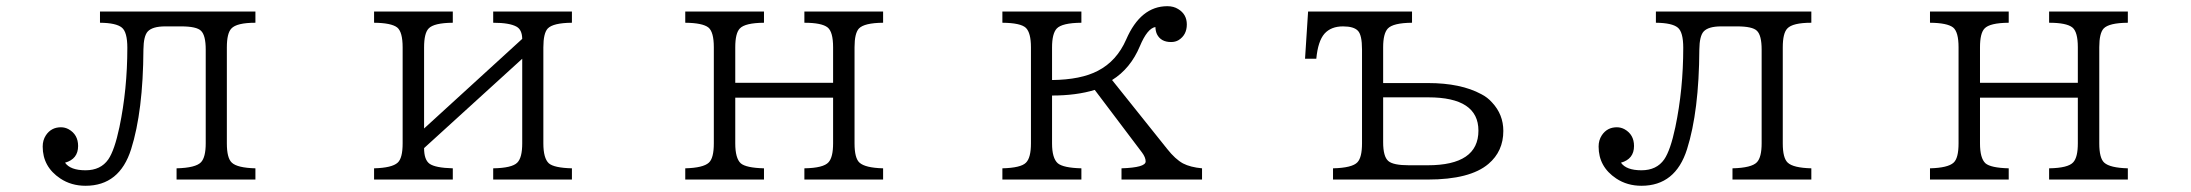

<svg xmlns="http://www.w3.org/2000/svg" viewBox="-20 -577 7040 617"><path d="M301.3 -540H800.8V-503.9Q740.7 -503.9 723.6 -485.4Q709 -470.2 709 -424.8V-116.2Q709 -68.8 725.1 -54.2Q742.7 -37.6 800.8 -36.1V0H547.4V-36.1Q608.9 -37.6 626 -55.7Q641.1 -71.8 641.1 -116.2V-418Q641.1 -463.4 626 -478Q611.8 -492.2 562 -492.2H511.2Q469.7 -492.2 454.6 -475.6Q441.4 -460.9 440.9 -418Q439.9 -219.2 401.4 -97.7Q364.3 20 254.9 20Q209 20 173.8 -3.4Q117.2 -41 117.2 -106Q117.2 -126.5 127.4 -142.1Q144.5 -168 175.8 -168Q189 -168 200.7 -161.6Q231 -144.5 231 -107.9Q231 -65.9 189 -54.2Q206.1 -29.8 254.9 -29.8Q303.7 -29.8 328.1 -64.9Q348.1 -94.2 363.8 -168.5Q389.2 -290 389.2 -423.3Q389.2 -474.1 371.6 -488.3Q353.5 -503.4 301.3 -503.9Z M1182.1 -540H1435.1V-503.9Q1374 -503.4 1357.4 -485.4Q1342.8 -470.2 1342.8 -424.8V-164.1L1658.2 -452.1Q1657.7 -481.4 1640.1 -491.2Q1617.7 -503.9 1564.9 -503.9V-540H1817.9V-503.9Q1757.3 -503.4 1740.2 -485.4Q1726.1 -470.2 1726.1 -424.8V-116.2Q1726.1 -68.4 1743.7 -52.2Q1760.3 -37.6 1817.9 -36.1V0H1564.9V-36.1Q1625 -37.1 1642.1 -54.2Q1658.2 -69.8 1658.2 -116.2V-388.2L1342.8 -101.1Q1342.8 -63.5 1360.4 -50.8Q1378.9 -37.6 1435.1 -36.1V0H1182.1V-36.1Q1239.7 -37.6 1257.8 -54.2Q1273.9 -68.4 1273.9 -116.2V-424.8Q1273.9 -474.6 1256.3 -488.8Q1237.3 -503.4 1182.1 -503.9Z M2182.1 -540H2435.1V-503.9Q2374 -503.4 2357.4 -485.4Q2342.8 -470.2 2342.8 -425.3V-311H2657.2V-425.3Q2657.2 -474.6 2639.6 -488.8Q2620.6 -503.9 2564.9 -503.9V-540H2817.9V-503.9Q2757.3 -503.4 2740.2 -485.4Q2726.1 -470.2 2726.1 -425.3V-116.2Q2726.1 -68.4 2742.2 -54.2Q2760.7 -37.6 2817.9 -36.1V0H2564.9V-36.1Q2626.5 -37.1 2642.6 -55.7Q2657.2 -71.8 2657.2 -116.2V-263.2H2342.8V-116.2Q2342.8 -68.4 2360.4 -52.2Q2377.4 -37.6 2435.1 -36.1V0H2182.1V-36.1Q2239.7 -37.6 2257.8 -54.2Q2273.9 -68.4 2273.9 -116.2V-425.3Q2273.9 -474.6 2256.3 -488.8Q2237.3 -503.4 2182.1 -503.9Z M3455.1 -540V-503.9Q3393.1 -503.4 3376 -485.4Q3360.8 -469.2 3360.8 -424.8V-319.8Q3453.6 -320.8 3508.3 -349.6Q3568.8 -380.9 3599.1 -450.2Q3645.5 -557.1 3731.4 -557.1Q3751.5 -557.1 3766.1 -547.9Q3793.9 -531.2 3793.9 -498.5Q3793.9 -464.8 3767.6 -448.2Q3757.3 -441.9 3743.2 -441.9Q3710.4 -441.9 3697.8 -467.3Q3693.4 -477.1 3692.9 -490.2Q3667 -485.8 3643.1 -428.7Q3612.8 -356.4 3553.7 -319.8L3731 -98.1Q3756.8 -65.4 3781.7 -51.8Q3805.2 -39.6 3842.8 -36.1V0H3584V-36.1Q3661.6 -38.6 3661.6 -58.1Q3661.6 -71.3 3649.9 -86.9L3498 -288.1Q3439 -270 3360.8 -270V-116.2Q3360.8 -68.4 3379.4 -52.2Q3397 -37.6 3455.1 -36.1V0H3201.2V-36.1Q3260.7 -37.6 3276.9 -54.2Q3293 -69.8 3293 -116.2V-424.8Q3293 -471.2 3276.9 -487.3Q3260.3 -503.4 3201.2 -503.9V-540Z M4183.6 -540H4517.6V-503.9Q4457 -503.4 4439.9 -485.4Q4424.8 -469.2 4424.8 -425.3V-310.1H4568.8Q4674.3 -310.1 4740.2 -274.4Q4760.3 -264.2 4774.9 -247.6Q4811 -209 4811 -156.2Q4811 -90.8 4763.2 -50.3Q4704.1 0 4567.9 0H4263.7V-36.1Q4325.7 -37.6 4342.3 -55.7Q4356.9 -71.3 4356.9 -116.2V-418Q4356.9 -464.4 4343.8 -478Q4330.6 -492.2 4295.9 -492.2Q4257.3 -492.2 4236.3 -468.8Q4215.3 -444.8 4210 -388.2H4173.8ZM4424.8 -264.2V-120.1Q4424.8 -73.7 4441.4 -59.6Q4457 -45.9 4507.8 -45.9H4567.9Q4731 -45.9 4731 -157.2Q4731 -264.2 4569.8 -264.2Z M5301.3 -540H5800.8V-503.9Q5740.7 -503.9 5723.6 -485.4Q5709 -470.2 5709 -424.8V-116.2Q5709 -68.8 5725.1 -54.2Q5742.7 -37.6 5800.8 -36.1V0H5547.4V-36.1Q5608.9 -37.6 5626 -55.7Q5641.1 -71.8 5641.1 -116.2V-418Q5641.1 -463.4 5626 -478Q5611.8 -492.2 5562 -492.2H5511.2Q5469.7 -492.2 5454.6 -475.6Q5441.4 -460.9 5440.9 -418Q5439.9 -219.2 5401.4 -97.7Q5364.3 20 5254.9 20Q5209 20 5173.8 -3.4Q5117.2 -41 5117.2 -106Q5117.2 -126.5 5127.4 -142.1Q5144.5 -168 5175.8 -168Q5189 -168 5200.7 -161.6Q5231 -144.5 5231 -107.9Q5231 -65.9 5189 -54.2Q5206.1 -29.8 5254.9 -29.8Q5303.7 -29.8 5328.1 -64.9Q5348.1 -94.2 5363.8 -168.5Q5389.2 -290 5389.2 -423.3Q5389.2 -474.1 5371.6 -488.3Q5353.5 -503.4 5301.3 -503.9Z M6182.1 -540H6435.1V-503.9Q6374 -503.4 6357.4 -485.4Q6342.8 -470.2 6342.8 -425.3V-311H6657.2V-425.3Q6657.2 -474.6 6639.6 -488.8Q6620.6 -503.9 6564.9 -503.9V-540H6817.9V-503.9Q6757.3 -503.4 6740.2 -485.4Q6726.1 -470.2 6726.1 -425.3V-116.2Q6726.1 -68.4 6742.2 -54.2Q6760.7 -37.6 6817.9 -36.1V0H6564.9V-36.1Q6626.5 -37.1 6642.6 -55.7Q6657.2 -71.8 6657.2 -116.2V-263.2H6342.8V-116.2Q6342.8 -68.4 6360.4 -52.2Q6377.4 -37.6 6435.1 -36.1V0H6182.1V-36.1Q6239.7 -37.6 6257.8 -54.2Q6273.9 -68.4 6273.9 -116.2V-425.3Q6273.9 -474.6 6256.3 -488.8Q6237.3 -503.4 6182.1 -503.9Z"/></svg>

Font: BIZ UDPMincho
Style: Regular
Weight: 400
Designer: TypeBank Co., Ltd.
Foundry: Morisawa Inc.
Version: Version 1.06